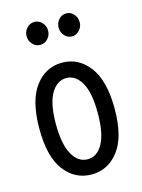

<svg xmlns="http://www.w3.org/2000/svg" viewBox="-105 -724 585 793"><g transform="rotate(-15 187.5 -327.0)"><path d="M188 8Q117 8 72 -51Q27 -110 27 -230Q27 -350 72 -410Q117 -470 188 -470Q258 -470 303.5 -410Q349 -350 349 -230Q349 -110 303.5 -51Q258 8 188 8ZM188 -57Q229 -57 253 -101Q277 -145 277 -231Q277 -318 252.5 -361Q228 -404 188 -404Q148 -404 123 -361Q98 -318 98 -231Q98 -145 122.5 -101Q147 -57 188 -57ZM121 -564Q102 -564 88.5 -578.5Q75 -593 75 -613Q75 -633 88.5 -647.5Q102 -662 121 -662Q140 -662 153.5 -647.5Q167 -633 167 -613Q167 -593 153.5 -578.5Q140 -564 121 -564ZM257 -564Q238 -564 225 -578.5Q212 -593 212 -613Q212 -633 225 -647.5Q238 -662 257 -662Q276 -662 289 -647.5Q302 -633 302 -613Q302 -593 288.5 -578.5Q275 -564 257 -564Z"/></g></svg>

Font: Inconsolata Condensed Medium
Style: Regular
Weight: 500
Width: 3
Monospace: yes
Designer: Raph Levien, Cyreal, Brenton Simpson
Foundry: Raph Levien, Cyreal, Google
Version: Version 3.100; ttfautohint (v1.8.4.7-5d5b)